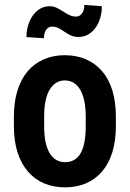

<svg xmlns="http://www.w3.org/2000/svg" viewBox="-20 -767 539 796"><path d="M37.6 -244.6V-283.2Q37.6 -345.2 52.7 -392.8Q67.9 -440.4 95.7 -472.7Q123.5 -504.9 162.4 -521.5Q201.2 -538.1 248.5 -538.1Q296.9 -538.1 335.7 -521.5Q374.5 -504.9 402.6 -472.7Q430.7 -440.4 445.6 -392.8Q460.4 -345.2 460.4 -283.2V-244.6Q460.4 -182.6 445.6 -135.3Q430.7 -87.9 402.6 -55.4Q374.5 -22.9 335.7 -6.6Q296.9 9.8 249.5 9.8Q202.1 9.8 163.3 -6.6Q124.5 -22.9 96.2 -55.4Q67.9 -87.9 52.7 -135.3Q37.6 -182.6 37.6 -244.6ZM163.1 -283.2V-244.6Q163.1 -206.1 168.9 -178Q174.8 -149.9 186.3 -131.3Q197.8 -112.8 213.6 -103.8Q229.5 -94.7 249.5 -94.7Q271 -94.7 287.1 -103.8Q303.2 -112.8 314 -131.3Q324.7 -149.9 330.1 -178Q335.4 -206.1 335.4 -244.6V-283.2Q335.4 -320.8 329.3 -349.1Q323.2 -377.4 312 -396Q300.8 -414.6 284.7 -424.1Q268.6 -433.6 248.5 -433.6Q229 -433.6 213.4 -424.1Q197.8 -414.6 186.3 -396Q174.8 -377.4 168.9 -349.1Q163.1 -320.8 163.1 -283.2ZM329.6 -746.6 402.3 -741.2Q402.3 -705.6 389.9 -676.5Q377.4 -647.5 355.7 -630.6Q334 -613.8 306.2 -613.8Q287.1 -613.8 272.9 -620.4Q258.8 -627 247.3 -635.3Q235.8 -643.6 223.6 -650.1Q211.4 -656.7 195.3 -656.7Q181.2 -656.7 171.6 -643.8Q162.1 -630.9 162.1 -608.4L89.8 -613.3Q89.8 -648.4 102.1 -677.5Q114.3 -706.5 136 -723.9Q157.7 -741.2 185.1 -741.2Q200.7 -741.2 214.4 -734.9Q228 -728.5 240.7 -720Q253.4 -711.4 267.1 -704.8Q280.8 -698.2 295.9 -698.2Q310.1 -698.2 319.8 -711.2Q329.6 -724.1 329.6 -746.6Z"/></svg>

Font: Roboto Condensed SemiBold
Style: Regular
Weight: 600
Designer: Christian Robertson
Foundry: Google
Version: Version 3.008; 2023